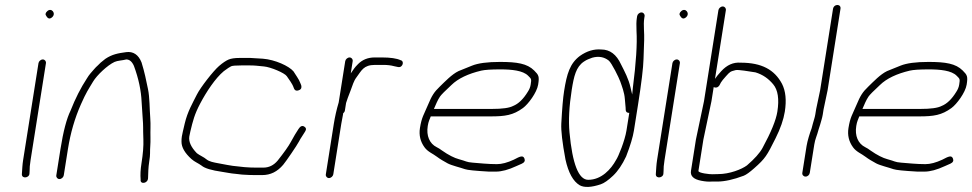

<svg xmlns="http://www.w3.org/2000/svg" viewBox="-20 -714 3909 772"><path d="M134.7 -460 72.9 -70C71.5 -61.3 70.6 -52.4 69.9 -43.2L67.9 -13C68.1 6.1 98.7 1.7 98.5 -17L99.1 -27C98.7 -37 100 -51.3 102.9 -70L164.7 -460C165.9 -467.9 160 -475 152.1 -475C144.1 -475 135.9 -467.9 134.7 -460ZM170.7 -669.7C162.4 -662.6 161 -655.7 166.6 -649C172.9 -638.3 180.5 -636.8 189.4 -644.5C207 -659.7 187.4 -684.2 170.7 -669.7Z M219 6C227 6 235.2 -1.1 236.4 -9L253.2 -115C263.4 -179.2 280.7 -238.9 305.2 -294.1C327.2 -343.9 334.5 -352.8 354.2 -385.9C369.5 -411.5 411.9 -451.7 440.6 -465C452.5 -470.5 472.6 -470.9 487.8 -475C500.6 -475 510.9 -466.3 518.5 -449C537.6 -397.4 547.4 -349.3 549.4 -304.7C550.2 -287.2 551.5 -267.7 553.2 -246.2C557.1 -196.5 554.4 -206.7 556.5 -153C557.5 -127.6 555 -95.6 548.8 -57C544.9 -32.3 543.8 -10.7 545.5 8C542.3 28.3 574.7 24.8 575.3 2C575.8 -15.8 576.2 -40.7 580 -64.2C582.3 -78.9 583.4 -90.1 583.3 -97.7C582.9 -119.4 585.7 -135.4 585 -160.2C584.2 -189 586.3 -212 584.2 -239C581.2 -276.4 582.2 -321.1 575.1 -355.5C567.9 -390.5 561.2 -424.4 549.1 -463C536.7 -494.3 515.4 -508 487.6 -504.4C454.7 -500 430.9 -495.7 403.6 -477.4C388.3 -465.8 378.4 -457 373.4 -451C368 -446.3 363.1 -441.3 358.6 -436C347.5 -422.9 339.1 -415.1 329 -398C304.8 -361.1 282.9 -318.1 263.6 -269C247.9 -237 234.4 -185.7 223.2 -115L206.4 -9C205.2 -1.1 211.1 6 219 6Z M986.8 -481H943.2C923.8 -481 909 -478.8 899 -474.5C888.9 -470.2 875.6 -461.5 860.7 -448.6C837.4 -428.5 786.2 -362.8 771.7 -333.9C754.5 -299.5 734.3 -265.9 722.8 -217.5C716.2 -189.8 712.3 -172.5 711.2 -165.5C710.1 -158.5 709.6 -151.3 709.8 -144C709.7 -121.9 723 -98.7 749.8 -74.5C762.2 -63.2 777.9 -57.5 790.6 -48C803 -37.4 830.5 -29.1 873.4 -23C891.9 -20.4 907.6 -16.4 927.4 -15L953.3 -12C972.3 -10.7 990.2 -10 1007 -10H1033.4C1068.1 -10 1095 -23.8 1118.6 -51.4C1129.4 -64 1174.2 -129.4 1182.2 -145.1C1186.3 -153 1190 -159.3 1193.4 -164L1206.7 -185C1212.4 -193.6 1211.2 -200.3 1203.1 -205.2C1195.1 -210 1187.4 -206.7 1180.2 -195.3C1167.7 -175.3 1164.6 -171.6 1149.3 -143.1C1140 -125.9 1122.3 -100.8 1096.2 -68C1080.2 -49.3 1061.7 -40 1038.1 -40H1011.7C994.9 -40 978.6 -40.7 962.8 -42L935.7 -45C923.5 -45.9 909.7 -47.8 894.3 -50.7L857.9 -57.5C838.9 -61 821.7 -64.1 810.6 -73C799.9 -82.4 782.9 -89 771.5 -98C748 -122.3 737.9 -144.8 741.2 -165.5C742.1 -171.2 743.5 -178 745.5 -186C755.6 -227.9 761.9 -254.2 785.1 -298C809.6 -344.5 845.7 -399.5 879.8 -427.8C894.4 -438.6 904.2 -445.2 909.3 -447.5C914.3 -449.8 928.6 -451 952 -451H981.4C1007.7 -451 1012.3 -449.4 1041.5 -446.8C1068.1 -444.4 1124.7 -420.7 1133.2 -407.6C1142.3 -393.1 1154.8 -379.5 1161.3 -360.3C1165.1 -349.2 1173 -346.7 1185 -352.7C1191.3 -355.9 1193.4 -362 1191.2 -371L1187.6 -380C1182.6 -394.8 1167.1 -415.1 1160.1 -427C1142 -448.5 1086.1 -474.2 1036.7 -478Z M1368.1 -468 1341.8 -302C1333.4 -274 1326.9 -245.3 1322.2 -216L1290.1 -13C1288.8 -5.1 1294.8 2 1302.7 2C1310.6 2 1318.8 -5.1 1320.1 -13L1352.2 -216C1354.2 -228.7 1356.5 -240.7 1358.9 -252L1360 -259C1363.8 -261.7 1366 -265.3 1366.8 -270L1371.5 -300C1375 -311.7 1381 -328 1389.3 -349C1398.9 -373.3 1401.2 -387.2 1414 -404C1433.7 -430 1441.4 -453 1487.7 -453H1522.2C1537.8 -453 1552.1 -451.3 1564.9 -447.8C1577.7 -444.3 1585.9 -443.3 1589.5 -445C1602.2 -450.9 1603.5 -469.8 1590.8 -472C1574.8 -479.3 1549.8 -483 1515.7 -483H1486.5C1459.7 -483 1437.4 -474.2 1419.8 -456.5C1404.7 -441.4 1401.5 -434.7 1390.4 -419L1398.1 -468C1399.4 -475.9 1393.4 -483 1385.5 -483C1377.6 -483 1369.4 -475.9 1368.1 -468Z M1724.7 -276C1732.7 -294 1739 -310.8 1749.2 -325.8C1754.1 -333 1769.4 -348.4 1794.9 -372C1821.7 -398.4 1863.2 -417.8 1915.1 -430C1929.2 -433.3 1954.7 -435 1991.5 -435C2037.5 -435 2082.7 -430.6 2103.5 -409.5C2116.2 -396.5 2117.6 -397.7 2113.8 -374C2112.3 -364 2108.4 -354.3 2102.2 -345C2084.2 -315.5 2064.5 -296.5 2043.2 -288C2027.9 -280 2000.7 -276 1956.7 -276ZM1712 -246H1952C2011.7 -246 2043.1 -250.8 2082.8 -279.7C2103.8 -295 2138.7 -341.8 2143.8 -373.7C2149.1 -407.2 2146.2 -412.1 2127.8 -430.5C2099.7 -458.5 2059.1 -465 1990.2 -465C1939.9 -465 1902.5 -460 1878 -450.1C1859.7 -442.7 1841.6 -435.4 1823.8 -428.2C1796.6 -415.3 1768.5 -385.2 1748.5 -366C1725.2 -343.7 1716.3 -329.4 1700.5 -291.5C1684.1 -252.3 1675.6 -243.6 1668.5 -199C1664 -170.4 1670.2 -144.5 1687.1 -121.5C1700.5 -103.2 1720.6 -96.2 1737.2 -83.5C1750.4 -73.4 1763.5 -66.4 1780 -57.1C1795.8 -48.6 1831.2 -40.4 1849.5 -33.8C1859.1 -30.3 1891.1 -27.1 1945.6 -24H1974.4C1997.1 -24 2024.2 -31.3 2055.9 -46L2078.5 -56C2088.8 -60.8 2092.2 -67.6 2088.7 -76.5C2082.9 -91.4 2069.8 -84.5 2046 -72C2020.1 -60 1997.4 -54 1977.9 -54C1942.3 -54 1908 -57.9 1880.5 -60C1854.4 -62 1854.9 -66.1 1825.2 -73.9C1807.6 -78.5 1783.4 -90.3 1756.3 -109.5C1749.8 -114.5 1743.1 -118.7 1736.3 -122C1706.9 -136.4 1693.6 -168.2 1699.9 -207.5C1702.9 -226.7 1707.5 -233.5 1712 -246Z M2559.2 -664C2551.2 -664 2543 -656.9 2541.8 -649L2540.4 -640C2538.7 -629.3 2538.3 -612.3 2539.3 -589C2542.5 -537.9 2537.6 -461.6 2524.5 -360C2523.1 -348.7 2522.2 -340 2521.9 -334C2520.6 -338.7 2518.4 -348.2 2515.1 -362.8C2507.5 -396.7 2491.9 -425.8 2477.1 -455C2458.8 -495 2432.3 -515 2397.6 -515C2368.1 -517.5 2339.4 -508.8 2311.5 -489C2271.5 -458.9 2259.2 -417.7 2248.1 -347.6C2243.8 -320.6 2240.1 -277.2 2236.9 -217.1C2235.4 -188.5 2241 -140.5 2253.6 -73C2265.4 -19.3 2284.6 15.4 2311.1 31C2329.5 41 2357.6 39.7 2395.3 27.1C2409 22.5 2425.6 10.9 2445.1 -7.6C2464.6 -26.1 2482 -51.9 2497.5 -85C2514.3 -128.3 2524.8 -163 2528.9 -189L2545.4 -293C2559.2 -380.3 2566.6 -441.7 2567.5 -477C2568.5 -512.3 2569.3 -537.7 2570.1 -553C2571.4 -578.9 2566.3 -614.1 2570.4 -640L2571.8 -649C2573 -656.9 2567.1 -664 2559.2 -664ZM2510.2 -260 2498.9 -189C2492.6 -148.9 2466.3 -83.9 2457.2 -71C2437 -33.7 2398.4 9 2345.1 9C2306.6 9 2281.5 -54.7 2269.8 -182C2265.4 -230 2268.5 -287.1 2278.9 -353.2C2287.6 -407.7 2296.2 -444.9 2327.3 -466C2341.1 -475.4 2347.4 -476.4 2361.3 -482C2386.9 -489 2408.9 -485.2 2427.4 -470.7C2439.3 -461.5 2468.9 -401.2 2474.1 -386C2480.3 -368.1 2490.6 -342.3 2492.4 -316.2C2493.5 -299.4 2494.6 -287.7 2495.5 -281L2495.9 -271C2496.8 -263.7 2501.5 -260 2510.2 -260Z M2683.7 -460 2621.9 -70C2620.5 -61.3 2619.6 -52.4 2618.9 -43.2L2616.9 -13C2617.1 6.1 2647.7 1.7 2647.5 -17L2648.1 -27C2647.7 -37 2649 -51.3 2651.9 -70L2713.7 -460C2714.9 -467.9 2709 -475 2701.1 -475C2693.1 -475 2684.9 -467.9 2683.7 -460ZM2719.7 -669.7C2711.4 -662.6 2710 -655.7 2715.6 -649C2721.9 -638.3 2729.5 -636.8 2738.4 -644.5C2756 -659.7 2736.4 -684.2 2719.7 -669.7Z M2788.3 -27 2808.2 -153 2840.6 -307 2849.7 -364C2850.2 -363.3 2850.8 -363 2851.5 -363C2860.2 -360 2867.2 -362.6 2872.8 -371L2878.5 -382C2882.1 -388 2888.8 -396.3 2898.5 -407C2916 -426.3 2915.7 -426.3 2937.9 -432.1C2948.3 -434.6 2994.3 -426.6 3017.8 -423C3047.2 -414 3069.6 -398.1 3088.8 -375.2C3108 -352.4 3113.6 -315.7 3105.6 -265C3100.2 -230.8 3080.2 -182 3045.8 -118.8C3034.8 -98.7 3014 -75.4 2983.4 -49C2962.4 -33.2 2913.2 -14 2868.2 -14C2860.2 -14 2852.3 -13.8 2844.6 -13.4C2835.3 -12.9 2786.8 -17.9 2788.3 -27ZM2868.6 -673 2810.6 -307 2778.2 -153 2758.3 -27C2755 -6.4 2768.6 6.8 2799.2 12.7C2815.4 15.9 2829.5 17 2841.5 16H2864.5C2893.2 16 2929.1 8.2 2970.6 -7.5C2981 -11.8 2994.5 -21.6 3011.8 -36.9C3057.7 -77.3 3063.3 -87.8 3098.4 -158C3118.1 -197.3 3130.5 -233 3135.6 -265C3142.8 -310.7 3139.1 -348 3124.3 -377C3094.1 -433.7 3042.9 -462 2958 -462C2928.4 -464.3 2902.9 -452.8 2879.7 -427.5C2868.4 -415.2 2860.1 -405 2854.9 -397L2898.6 -673C2899.8 -680.9 2893.9 -688 2886 -688C2878 -688 2869.8 -680.9 2868.6 -673Z M3236 -19 3254.1 -132.9C3257.8 -156.6 3264.3 -165.7 3271.9 -195L3277.7 -213C3281.1 -225.8 3285.9 -239.2 3288.1 -253L3291.4 -274L3307.6 -351L3359.5 -679C3360.9 -687.8 3355.4 -694 3346.9 -694C3338.5 -694 3330.9 -687.8 3329.5 -679L3277.6 -351L3261.6 -275L3258.2 -254C3256.2 -241 3251.6 -229.5 3248.4 -217L3243.4 -198C3236.1 -179 3226.5 -148.1 3223.1 -127L3206 -19C3204.7 -10.8 3210.8 -4 3219.1 -4C3227.5 -4 3234.7 -10.8 3236 -19Z M3447.7 -276C3455.7 -294 3462 -310.8 3472.2 -325.8C3477.1 -333 3492.4 -348.4 3517.9 -372C3544.7 -398.4 3586.2 -417.8 3638.1 -430C3652.2 -433.3 3677.7 -435 3714.5 -435C3760.5 -435 3805.7 -430.6 3826.5 -409.5C3839.2 -396.5 3840.6 -397.7 3836.8 -374C3835.3 -364 3831.4 -354.3 3825.2 -345C3807.2 -315.5 3787.5 -296.5 3766.2 -288C3750.9 -280 3723.7 -276 3679.7 -276ZM3435 -246H3675C3734.7 -246 3766.1 -250.8 3805.8 -279.7C3826.8 -295 3861.7 -341.8 3866.8 -373.7C3872.1 -407.2 3869.2 -412.1 3850.8 -430.5C3822.7 -458.5 3782.1 -465 3713.2 -465C3662.9 -465 3625.5 -460 3601 -450.1C3582.7 -442.7 3564.6 -435.4 3546.8 -428.2C3519.6 -415.3 3491.5 -385.2 3471.5 -366C3448.2 -343.7 3439.3 -329.4 3423.5 -291.5C3407.1 -252.3 3398.6 -243.6 3391.5 -199C3387 -170.4 3393.2 -144.5 3410.1 -121.5C3423.5 -103.2 3443.6 -96.2 3460.2 -83.5C3473.4 -73.4 3486.5 -66.4 3503 -57.1C3518.8 -48.6 3554.2 -40.4 3572.5 -33.8C3582.1 -30.3 3614.1 -27.1 3668.6 -24H3697.4C3720.1 -24 3747.2 -31.3 3778.9 -46L3801.5 -56C3811.8 -60.8 3815.2 -67.6 3811.7 -76.5C3805.9 -91.4 3792.8 -84.5 3769 -72C3743.1 -60 3720.4 -54 3700.9 -54C3665.3 -54 3631 -57.9 3603.5 -60C3577.4 -62 3577.9 -66.1 3548.2 -73.9C3530.6 -78.5 3506.4 -90.3 3479.3 -109.5C3472.8 -114.5 3466.1 -118.7 3459.3 -122C3429.9 -136.4 3416.6 -168.2 3422.9 -207.5C3425.9 -226.7 3430.5 -233.5 3435 -246Z"/></svg>

Font: MewTooHand
Style: WideIta
Weight: 400
Designer: Mew Too, Robert Jablonski
Version: Version 0.77